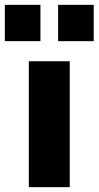

<svg xmlns="http://www.w3.org/2000/svg" viewBox="-28 -773 407 793"><path d="M212 -603V-753H359V-603ZM-8 -603V-753H139V-603ZM91 0V-520H260V0Z"/></svg>

Font: Mplus 1p ExtraBold
Style: Regular
Weight: 800
Version: Version 1.061